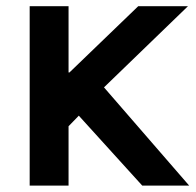

<svg xmlns="http://www.w3.org/2000/svg" viewBox="-20 -583 614 603"><path d="M73.2 0V-563.5H195.3V-355.5H198.2L414.1 -563.5H570.3L306.6 -308.6L574.2 0H426.8L227.5 -219.7L195.3 -186.5V0Z"/></svg>

Font: Gothic A1
Style: Bold
Weight: 700
Version: Version 2.50